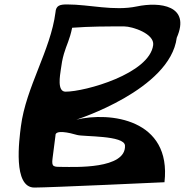

<svg xmlns="http://www.w3.org/2000/svg" viewBox="-20 -821 832 865"><path d="M282.5 -801C250.5 -801 232 -797 229.9 -765C208.1 -594.8 96.8 -428.2 74.2 -252C66.4 -191 37.3 24 134.9 24C202.1 24 721 0 721 0C753.6 -286 473.7 -318 324.1 -282C324.1 -282 746.3 -416.3 776.3 -651C840.5 -797.1 699.7 -813.7 596.3 -792C492.8 -770.3 383.4 -801 282.5 -801ZM305 -696C389.6 -702.1 455.9 -702 539.8 -702C576.4 -702 676.6 -669.2 670.1 -618C653.6 -489 364.2 -408 275.2 -408C236.2 -408 250.7 -482.5 253.9 -507C257 -531.5 261.1 -555.1 268.1 -579C279.7 -618.8 294.1 -642 305 -696ZM229.9 -210C227.4 -238 292.6 -223.3 327.2 -213C355.8 -204.5 541 -212.1 543.1 -165C548 -57.9 314.2 -69 263.8 -69C219.8 -69 211.7 -68.2 216.8 -108Z"/></svg>

Font: Rocketfuel
Style: Italic
Weight: 400
Designer: Mew Too
Foundry: Cannot Into Space Fonts.
Version: Version 0.27